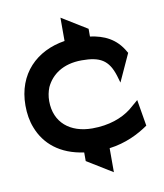

<svg xmlns="http://www.w3.org/2000/svg" viewBox="-78 -635 692 811"><g transform="rotate(-10 267.5 -230.0)"><path d="M128 -232C128 -253 132 -272 139 -290C162 -340 212 -378 293 -378C371 -378 407 -358 429 -288L438 -257L492 -375L489 -380C455 -441 403 -463 345 -471V-504L236 -571V-471C114 -452 26 -367 26 -231C26 -197 31 -164 43 -134C71 -61 134 -7 236 7V44L345 111V8C415 -1 471 -29 514 -59L495 -172L455 -138C416 -108 360 -87 288 -87C193 -87 128 -140 128 -232Z"/></g></svg>

Font: Charger
Style: ExBd
Weight: 400
Designer: Jasper
Foundry: Cannot Into Space Fonts
Version: Version 0.99